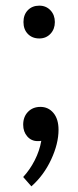

<svg xmlns="http://www.w3.org/2000/svg" viewBox="-20 -491 277 679"><path d="M63 -413Q63 -439 78.5 -455Q94 -471 119 -471Q143 -471 158.5 -454.5Q174 -438 174 -413Q174 -388 158.5 -371.5Q143 -355 119 -355Q94 -355 78.5 -371Q63 -387 63 -413ZM187 -32Q187 17 161 73Q135 129 91 168L62 135Q86 109 103 75.5Q120 42 126 7Q122 8 113 8Q91 8 76.5 -8.5Q62 -25 62 -50Q62 -78 79 -95.5Q96 -113 123 -113Q151 -113 169 -91.5Q187 -70 187 -32Z"/></svg>

Font: Sarabun Light
Style: Regular
Weight: 300
Designer: Suppakit Chalermlarp | Katatrad Co.,Ltd.
Foundry: Cadson Demak Co.,Ltd.
Version: Version 1.000; ttfautohint (v1.6)